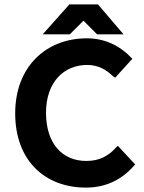

<svg xmlns="http://www.w3.org/2000/svg" viewBox="-20 -840 656 872"><path d="M594 -93 515 -178 507 -170C472 -131 431 -109 372 -109C262 -109 189 -189 189 -328C189 -465 268 -545 376 -545C426 -545 462 -524 494 -493H495L503 -487L581 -573L575 -579C532 -625 464 -666 375 -666C189 -666 49 -537 49 -325C49 -110 185 12 370 12C461 12 533 -24 588 -87ZM421 -684H541L425 -820H295L174 -684H297L359 -746Z"/></svg>

Font: Falling Sky
Style: SeBd
Weight: 600
Designer: Paul D. Hunt
Foundry: Adobe Systems Incorporated
Version: Version 1.02